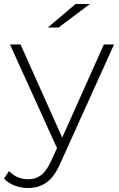

<svg xmlns="http://www.w3.org/2000/svg" viewBox="-47 -745 595 963"><path d="M94 198Q59 198 27 186Q-5 174 -27 151L-2 113Q38 154 95 154Q131 154 158.5 134Q186 114 210 61L239 -2L3 -522H56L265 -55L474 -522H525L257 71Q226 143 186 170.5Q146 198 94 198ZM193 -607 332 -725H404L247 -607Z"/></svg>

Font: Montserrat Light
Style: Regular
Weight: 300
Designer: Julieta Ulanovsky
Foundry: Julieta Ulanovsky
Version: Version 9.000; ttfautohint (v1.8.4.7-5d5b)